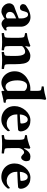

<svg xmlns="http://www.w3.org/2000/svg" viewBox="1088 -1808 728 2945"><g transform="rotate(90 1452.5 -335.0)"><path d="M242 -438Q283 -438 316 -419Q349 -400 369 -366.5Q389 -333 389 -289V-106Q389 -87 395.5 -76.5Q402 -66 412 -66Q423 -66 430 -70.5Q437 -75 440 -76Q447 -73 447 -60Q447 -52 443 -45Q436 -39 420 -26.5Q404 -14 384 -4Q364 6 343 6Q319 6 297.5 -10Q276 -26 269 -43Q265 -39 244.5 -26.5Q224 -14 200 -3Q176 8 158 8Q121 8 92 -9.5Q63 -27 46.5 -54.5Q30 -82 30 -111Q30 -140 46 -161.5Q62 -183 81 -189Q100 -195 133 -208Q166 -221 201.5 -235Q237 -249 262 -258V-304Q262 -341 246 -371Q230 -401 204 -401Q176 -401 165.5 -376.5Q155 -352 147 -319Q143 -303 131 -289.5Q119 -276 93 -276Q74 -276 58 -289.5Q42 -303 42 -323Q42 -333 46 -343Q50 -353 56 -363Q61 -368 78.5 -380Q96 -392 122 -405.5Q148 -419 179 -428.5Q210 -438 242 -438ZM222 -61Q240 -61 251 -69Q262 -77 262 -81V-218Q247 -211 229.5 -204Q212 -197 197 -187Q177 -174 169 -155.5Q161 -137 162 -121Q163 -90 183 -75.5Q203 -61 222 -61Z M831 -436Q887 -436 915.5 -410.5Q944 -385 954 -333.5Q964 -282 964 -205V-142Q964 -111 965 -88Q966 -65 972 -50Q975 -44 987.5 -40Q1000 -36 1014.5 -34.5Q1029 -33 1035 -32Q1039 -27 1038.5 -14Q1038 -1 1035 4Q1007 1 969.5 -1Q932 -3 901 -3Q870 -3 839 -1Q808 1 779 4Q776 -1 775.5 -14Q775 -27 779 -32Q789 -33 807.5 -36.5Q826 -40 830 -50Q835 -63 836 -83Q837 -103 837 -129Q837 -132 837 -135.5Q837 -139 837 -142V-219Q837 -254 831.5 -285.5Q826 -317 812 -336.5Q798 -356 772 -356Q753 -356 733 -346.5Q713 -337 699.5 -324.5Q686 -312 686 -302V-142Q686 -115 687 -90Q688 -65 694 -50Q697 -44 707.5 -40Q718 -36 730.5 -34.5Q743 -33 749 -32Q753 -27 752.5 -14Q752 -1 749 4Q721 1 687 -1Q653 -3 622 -3Q591 -3 554.5 -1Q518 1 489 4Q486 -1 485.5 -14Q485 -27 489 -32Q496 -33 509.5 -34.5Q523 -36 536 -40Q549 -44 551 -50Q557 -65 558 -88Q559 -111 559 -142V-254Q559 -259 558.5 -275.5Q558 -292 556 -309.5Q554 -327 550 -334Q546 -342 532.5 -346Q519 -350 506 -352Q493 -354 489 -354Q488 -355 487 -362.5Q486 -370 487 -377Q488 -384 490 -384Q527 -387 563.5 -396Q600 -405 631 -416Q662 -427 680 -436Q685 -436 691 -429.5Q697 -423 697 -419Q696 -415 693.5 -401.5Q691 -388 689 -376Q687 -364 687 -363Q687 -358 688 -357Q690 -357 695 -362Q709 -378 732.5 -395Q756 -412 782.5 -424Q809 -436 831 -436Z M1329 -436Q1345 -436 1353.5 -435.5Q1362 -435 1368 -434Q1371 -434 1372 -442Q1373 -450 1373 -456V-545Q1373 -559 1372 -569Q1371 -579 1366 -592Q1364 -598 1352 -602Q1340 -606 1327 -607.5Q1314 -609 1308 -609Q1305 -609 1304.5 -623.5Q1304 -638 1308 -641Q1363 -646 1404.5 -655Q1446 -664 1470.5 -671.5Q1495 -679 1496 -679Q1501 -678 1505.5 -672Q1510 -666 1511 -662Q1511 -662 1505.5 -633Q1500 -604 1500 -563V-105Q1500 -94 1501 -85Q1502 -76 1509 -68Q1515 -61 1529 -60Q1543 -59 1551 -59Q1552 -59 1553 -59Q1556 -56 1556 -46Q1556 -36 1550 -27Q1528 -25 1501.5 -19.5Q1475 -14 1449.5 -8Q1424 -2 1405.5 2.5Q1387 7 1382 7Q1373 7 1373 -17V-32Q1373 -34 1372.5 -36.5Q1372 -39 1370 -37Q1362 -32 1343.5 -21Q1325 -10 1300.5 -1Q1276 8 1250 8Q1203 8 1162.5 -19Q1122 -46 1097.5 -92Q1073 -138 1073 -195Q1073 -257 1100 -302.5Q1127 -348 1168 -377.5Q1209 -407 1252.5 -421.5Q1296 -436 1329 -436ZM1297 -386Q1266 -386 1247.5 -365Q1229 -344 1220.5 -310Q1212 -276 1212 -237Q1212 -157 1238.5 -106Q1265 -55 1311 -55Q1325 -55 1339 -61.5Q1353 -68 1363 -76.5Q1373 -85 1373 -91V-342Q1373 -356 1350.5 -371Q1328 -386 1297 -386Z M1734 -236Q1734 -185 1749 -152.5Q1764 -120 1786 -103Q1808 -86 1831.5 -79.5Q1855 -73 1871 -73Q1914 -73 1939 -89.5Q1964 -106 1980 -122Q1985 -121 1988.5 -115Q1992 -109 1992 -104Q1992 -91 1989 -86Q1980 -73 1956 -50Q1932 -27 1895.5 -9Q1859 9 1812 9Q1758 9 1711 -15.5Q1664 -40 1635.5 -85.5Q1607 -131 1607 -195Q1607 -241 1625 -284.5Q1643 -328 1673.5 -362.5Q1704 -397 1743 -417Q1782 -437 1824 -437Q1872 -437 1905 -422Q1938 -407 1957.5 -384Q1977 -361 1986 -335.5Q1995 -310 1995 -289Q1995 -273 1987.5 -261Q1980 -249 1969 -248Q1936 -245 1895 -242.5Q1854 -240 1812 -238.5Q1770 -237 1734 -236ZM1735 -275Q1738 -275 1754.5 -275.5Q1771 -276 1792.5 -277.5Q1814 -279 1833 -280.5Q1852 -282 1861 -283Q1870 -284 1872 -289.5Q1874 -295 1874 -299Q1874 -322 1868 -344Q1862 -366 1849 -381Q1836 -396 1814 -396Q1792 -396 1777 -382Q1762 -368 1752.5 -348Q1743 -328 1739 -307.5Q1735 -287 1735 -275Z M2380 -437Q2399 -437 2415 -433Q2431 -429 2441 -420Q2444 -416 2448 -402Q2452 -388 2452 -372Q2452 -356 2444.5 -338Q2437 -320 2424 -307.5Q2411 -295 2394 -295Q2381 -295 2371 -303.5Q2361 -312 2352 -319Q2344 -327 2336.5 -333.5Q2329 -340 2316 -340Q2296 -340 2281.5 -324.5Q2267 -309 2259 -290.5Q2251 -272 2251 -261V-142Q2251 -115 2252 -90Q2253 -65 2259 -50Q2262 -44 2277 -40Q2292 -36 2308.5 -34.5Q2325 -33 2331 -32Q2335 -27 2334.5 -14Q2334 -1 2331 4Q2303 1 2260.5 -1Q2218 -3 2187 -3Q2156 -3 2119.5 -1Q2083 1 2054 4Q2051 -1 2050.5 -14Q2050 -27 2054 -32Q2061 -33 2074.5 -34.5Q2088 -36 2101 -40Q2114 -44 2116 -50Q2122 -65 2123 -88Q2124 -111 2124 -142V-254Q2124 -259 2123.5 -275.5Q2123 -292 2121 -309.5Q2119 -327 2115 -334Q2111 -342 2097.5 -346Q2084 -350 2071 -352Q2058 -354 2054 -354Q2053 -355 2052 -362.5Q2051 -370 2052 -377Q2053 -384 2055 -384Q2092 -387 2128.5 -396Q2165 -405 2196 -416Q2227 -427 2245 -436Q2250 -435 2256 -428Q2262 -421 2262 -419Q2261 -415 2258.5 -399Q2256 -383 2254 -366Q2252 -349 2252 -342Q2252 -338 2254.5 -338Q2257 -338 2258 -339Q2270 -360 2286.5 -383Q2303 -406 2326 -421.5Q2349 -437 2380 -437Z M2614 -236Q2614 -185 2629 -152.5Q2644 -120 2666 -103Q2688 -86 2711.5 -79.5Q2735 -73 2751 -73Q2794 -73 2819 -89.5Q2844 -106 2860 -122Q2865 -121 2868.5 -115Q2872 -109 2872 -104Q2872 -91 2869 -86Q2860 -73 2836 -50Q2812 -27 2775.5 -9Q2739 9 2692 9Q2638 9 2591 -15.5Q2544 -40 2515.5 -85.5Q2487 -131 2487 -195Q2487 -241 2505 -284.5Q2523 -328 2553.5 -362.5Q2584 -397 2623 -417Q2662 -437 2704 -437Q2752 -437 2785 -422Q2818 -407 2837.5 -384Q2857 -361 2866 -335.5Q2875 -310 2875 -289Q2875 -273 2867.5 -261Q2860 -249 2849 -248Q2816 -245 2775 -242.5Q2734 -240 2692 -238.5Q2650 -237 2614 -236ZM2615 -275Q2618 -275 2634.5 -275.5Q2651 -276 2672.5 -277.5Q2694 -279 2713 -280.5Q2732 -282 2741 -283Q2750 -284 2752 -289.5Q2754 -295 2754 -299Q2754 -322 2748 -344Q2742 -366 2729 -381Q2716 -396 2694 -396Q2672 -396 2657 -382Q2642 -368 2632.5 -348Q2623 -328 2619 -307.5Q2615 -287 2615 -275Z"/></g></svg>

Font: Amiri
Style: Bold
Weight: 700
Designer: Khaled Hosny
Version: Version 0.113